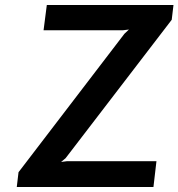

<svg xmlns="http://www.w3.org/2000/svg" viewBox="-20 -747 713 767"><path d="M47 0 54 -59 477 -612 495 -629 470 -626H154L167 -727H673L666 -668L242 -115L224 -100L247 -103H605L593 0Z"/></svg>

Font: Expletus Sans
Style: Italic
Weight: 400
Italic angle: -7°
Designer: Jasper de Waard
Foundry: Designtown
Version: Version 7.500